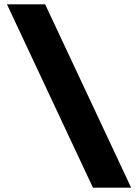

<svg xmlns="http://www.w3.org/2000/svg" viewBox="-20 -752 631 880"><path d="M581 108H406L12 -732H187Z"/></svg>

Font: Special Gothic Expanded One
Style: Regular
Weight: 400
Designer: Alistair McCready
Foundry: Monolith
Version: Version 1.010; ttfautohint (v1.8.4.7-5d5b)